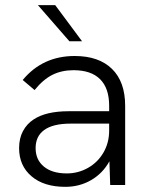

<svg xmlns="http://www.w3.org/2000/svg" viewBox="-20 -717 577 744"><path d="M404 -92Q378 -45 333 -19Q288 7 233 7Q150 7 102 -34Q54 -75 54 -143Q54 -181 69 -209Q84 -237 110 -254Q158 -286 246 -286H403V-307Q403 -375 368 -410Q333 -445 265 -445Q219 -445 183 -427Q147 -409 114 -368L68 -407Q145 -500 269 -500Q363 -500 414 -450Q465 -400 465 -307V0H407ZM239 -45Q283 -45 321 -66.5Q359 -88 381 -126Q403 -164 403 -211V-238H254Q185 -238 151 -213Q118 -189 118 -143Q118 -98 150 -71.5Q182 -45 239 -45ZM127 -697H194L298 -557H249Z"/></svg>

Font: Hanken Grotesk Light
Style: Regular
Weight: 300
Designer: Alfredo Marco Pradil
Foundry: Hanken Design Co.
Version: Version 3.014